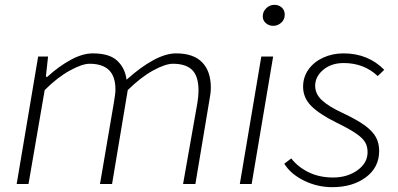

<svg xmlns="http://www.w3.org/2000/svg" viewBox="-20 -762 1647 795"><path d="M138 -528H179L170 -444H176Q223 -487 272.5 -514Q322 -541 364 -541Q433 -541 465.5 -510.5Q498 -480 504 -432Q563 -485 615 -513Q667 -541 709 -541Q781 -541 817 -504Q853 -467 853 -399Q853 -386 851 -371.5Q849 -357 846 -341L789 0H738L797 -334Q802 -363 802 -387Q802 -446 776 -472Q750 -498 696 -498Q665 -498 614.5 -470.5Q564 -443 509 -389L444 0H394L451 -334Q458 -374 458 -391Q458 -446 431 -472Q404 -498 351 -498Q320 -498 268.5 -469.5Q217 -441 165 -389L98 0H49Z M1062 -528H1111L1022 0H973ZM1068 -694Q1068 -714 1082.5 -728Q1097 -742 1116 -742Q1134 -742 1146.5 -731Q1159 -720 1159 -701Q1159 -681 1144.5 -668Q1130 -655 1111 -655Q1094 -655 1081 -666Q1068 -677 1068 -694Z M1157 -84 1186 -106Q1214 -70 1258.5 -48.5Q1303 -27 1359 -27Q1418 -27 1460 -57Q1502 -87 1502 -132Q1502 -156 1491.5 -173.5Q1481 -191 1454 -209.5Q1427 -228 1372 -255Q1303 -289 1269 -323Q1235 -357 1235 -403Q1235 -443 1257.5 -474.5Q1280 -506 1318.5 -523.5Q1357 -541 1402 -541Q1504 -541 1571 -473L1544 -447Q1487 -501 1403 -501Q1352 -501 1318.5 -473Q1285 -445 1285 -407Q1285 -373 1313 -347Q1341 -321 1397 -295Q1457 -267 1490 -243Q1523 -219 1536.5 -194Q1550 -169 1550 -137Q1550 -69 1495 -28Q1440 13 1356 13Q1294 13 1239 -14Q1184 -41 1157 -84Z"/></svg>

Font: Nebula Sans Light
Style: Regular
Weight: 300
Italic angle: -9°
Designer: Paul D. Hunt for Adobe (as Source Sans)
Foundry: Nebula Entertainment & Broadcasting LLC
Version: Version 1.010